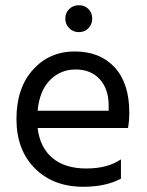

<svg xmlns="http://www.w3.org/2000/svg" viewBox="-20 -710 562 735"><path d="M318.5 -675.5Q333 -661 333 -639Q333 -617 318.5 -602Q304 -587 282 -587Q260 -587 245 -602Q230 -617 230 -639Q230 -661 245 -675.5Q260 -690 282 -690Q304 -690 318.5 -675.5ZM124 -286H396V-306Q396 -369 362 -406.5Q328 -444 269.5 -444Q211 -444 171 -403Q131 -362 124 -286ZM299 5Q184 5 113.5 -65.5Q43 -136 43 -254.5Q43 -373 106 -443Q169 -513 266 -513Q363 -513 419 -452Q475 -391 475 -279Q475 -247 470 -220H124Q133 -145 181 -105Q229 -65 310.5 -65Q392 -65 443 -100V-26Q384 5 299 5Z"/></svg>

Font: Hind Jalandhar
Style: Regular
Weight: 400
Designer: Namrata Goyal
Foundry: Indian Type Foundry
Version: Version 0.702;PS 1.0;hotconv 1.0.81;makeotf.lib2.5.63406